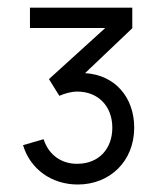

<svg xmlns="http://www.w3.org/2000/svg" viewBox="-20 -740 430 500"><path d="M182.5 -259.5C266.5 -259.5 329.5 -320.5 329.5 -407.5C329.5 -486.5 279.5 -545 201.5 -549.5L324.5 -666.5V-720H58V-667H254L107.5 -534L134.5 -490.5C149.5 -497 166 -501.5 181.5 -501.5C236 -501.5 272.5 -463 272.5 -407.5C272.5 -352.5 237.5 -314 182.5 -313.5C142.5 -312.5 107.5 -334.5 93.5 -377.5L40 -362C59 -298.5 115.5 -259.5 182.5 -259.5Z"/></svg>

Font: Eudonet
Style: Regular
Weight: 400
Designer: Mikhail Sharanda
Foundry: Mikhail Sharanda
Version: Version 4.503;Glyphs 3.1.2 (3151)